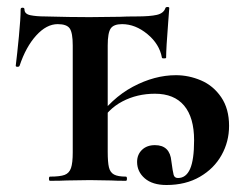

<svg xmlns="http://www.w3.org/2000/svg" viewBox="-20 -517 695 549"><path d="M145 -448Q113 -448 83.5 -415.5Q54 -383 36 -329Q35 -326 30 -326Q25 -326 25 -329Q29 -361 34 -412.5Q39 -464 39 -490Q39 -495 44.5 -495Q50 -495 50 -490Q50 -477 67 -473.5Q84 -470 109 -470Q181 -468 236 -468L323 -469Q341 -470 370 -470Q409 -470 428.5 -474.5Q448 -479 453 -494Q454 -497 459 -497Q464 -497 464 -494L461 -454Q455 -378 455 -352Q455 -350 449 -350Q443 -350 443 -352Q436 -391 401.5 -419.5Q367 -448 329 -448Q305 -448 296.5 -435.5Q288 -423 288 -387V-83Q288 -53 291.5 -38.5Q295 -24 306 -18Q317 -12 340 -12Q343 -12 343 -6Q343 0 340 0Q313 0 298 -1L237 -2L171 -1Q154 0 123 0Q120 0 120 -6Q120 -12 123 -12Q152 -12 165 -17Q178 -22 183 -36.5Q188 -51 188 -81V-387Q188 -423 179.5 -435.5Q171 -448 145 -448ZM372 -54Q372 -75 386 -88.5Q400 -102 423 -102Q466 -102 470 -56Q474 -26 476.5 -17Q479 -8 489 -8Q512 -8 523.5 -34Q535 -60 535 -116Q535 -181 506.5 -215Q478 -249 423 -249Q372 -249 330 -227Q288 -205 263 -160L251 -168Q298 -236 360 -269Q422 -302 483 -302Q520 -302 555 -287Q590 -272 612.5 -239Q635 -206 635 -157Q635 -112 613.5 -73.5Q592 -35 551.5 -11.5Q511 12 456 12Q416 12 394 -7Q372 -26 372 -54Z"/></svg>

Font: Cormorant Unicase
Style: Bold
Weight: 700
Designer: Christian Thalmann (Catharsis Fonts)
Foundry: Catharsis Fonts
Version: Version 4.000